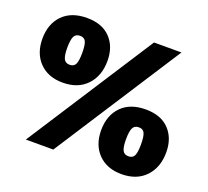

<svg xmlns="http://www.w3.org/2000/svg" viewBox="-125 -881 1142 1052"><g transform="rotate(20 445.5 -354.5)"><path d="M20 -535Q20 -621 70.5 -673Q121 -725 212 -725Q301 -725 349 -674.5Q397 -624 397 -542Q397 -454 346 -400Q295 -346 206 -346Q121 -346 70.5 -397.5Q20 -449 20 -535ZM284 16H124L602 -724H762ZM252 -536Q252 -582 243 -601Q234 -620 210 -620Q184 -620 174.5 -600Q165 -580 165 -533Q165 -490 174.5 -470.5Q184 -451 209 -451Q234 -451 243 -470.5Q252 -490 252 -536ZM494 -174Q494 -260 544.5 -312Q595 -364 686 -364Q775 -364 823 -313.5Q871 -263 871 -181Q871 -93 820 -39Q769 15 680 15Q595 15 544.5 -36.5Q494 -88 494 -174ZM726 -175Q726 -221 717 -240Q708 -259 684 -259Q658 -259 648.5 -239Q639 -219 639 -172Q639 -129 648.5 -109.5Q658 -90 683 -90Q708 -90 717 -109.5Q726 -129 726 -175Z"/></g></svg>

Font: Bitter Pro Black
Style: Regular
Weight: 900
Designer: Sol Matas, and Bitter project Authors
Foundry: Sol Matas
Version: Version 1.010